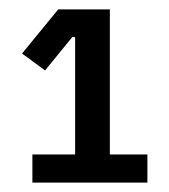

<svg xmlns="http://www.w3.org/2000/svg" viewBox="-20 -718 360 409"><path d="M49 -329V-389H140V-639H134L76 -568L27 -604L104 -698H214V-389H294V-329Z"/></svg>

Font: IBM Plex Sans Cond Medm
Style: Regular
Weight: 500
Width: 3
Designer: Mike Abbink, Paul van der Laan, Pieter van Rosmalen
Foundry: Bold Monday
Version: Version 1.3